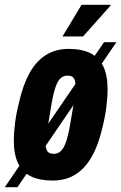

<svg xmlns="http://www.w3.org/2000/svg" viewBox="-44 -745 508 805"><path d="M176 12Q122 12 86 -5.5Q50 -23 32 -60Q14 -97 14 -155Q14 -191 19.5 -232.5Q25 -274 36 -316Q52 -388 79.5 -438Q107 -488 148 -514Q189 -540 244 -540Q299 -540 335 -522Q371 -504 389 -467Q407 -430 407 -372Q407 -335 401.5 -293.5Q396 -252 385 -209Q369 -138 341 -88.5Q313 -39 272.5 -13.5Q232 12 176 12ZM181 -100Q198 -100 210 -110.5Q222 -121 231.5 -146.5Q241 -172 249 -217Q260 -279 265 -311Q270 -343 271.5 -357.5Q273 -372 273 -380Q273 -398 269.5 -408.5Q266 -419 258.5 -423.5Q251 -428 239 -428Q222 -428 210 -417Q198 -406 189 -380.5Q180 -355 172 -309Q162 -247 156.5 -215Q151 -183 149 -168.5Q147 -154 147 -145Q147 -129 151 -118.5Q155 -108 162.5 -104Q170 -100 181 -100ZM-24 40 392 -568H444L29 40ZM218 -592 298 -725H419V-721L304 -592Z"/></svg>

Font: Archivo ExtraCondensed ExtraBold
Style: Italic
Weight: 800
Width: 2
Italic angle: -10°
Designer: Hector Gatti
Foundry: Omnibus-Type
Version: Version 2.001